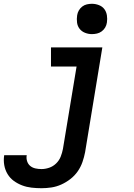

<svg xmlns="http://www.w3.org/2000/svg" viewBox="-86 -780 706 1013"><path d="M133 213Q106 213 80 210Q54 207 30.5 198Q7 189 -13 174.5Q-33 160 -46 138.5Q-59 117 -63.5 91.5Q-68 66 -64 40Q-64 40 -64 39.5Q-64 39 -64 39H55Q55 39 55 39Q55 39 55 39Q52 55 57 70.5Q62 86 73.5 95.5Q85 105 100.5 108.5Q116 112 133 112Q153 112 173.5 105Q194 98 210 82.5Q226 67 234 47Q242 27 246 6L318 -429H183V-530H454L363 23Q358 49 349 75Q340 101 324 124Q308 147 285.5 164.5Q263 182 237.5 193.5Q212 205 185.5 209Q159 213 133 213ZM399 -600Q380 -600 362.5 -607Q345 -614 334 -628Q323 -642 320.5 -661Q318 -680 321 -699Q323 -713 330 -725Q337 -737 348 -745.5Q359 -754 372.5 -757Q386 -760 399 -760Q418 -760 436 -753Q454 -746 464.5 -732Q475 -718 478 -699Q481 -680 478 -661Q476 -647 469 -635Q462 -623 450.5 -614.5Q439 -606 425.5 -603Q412 -600 399 -600Z"/></svg>

Font: Iosevka Slab Extended Oblique
Style: Bold
Weight: 700
Width: 7
Italic angle: -9°
Monospace: yes
Designer: Belleve Invis
Foundry: Belleve Invis
Version: Version 11.1.1; ttfautohint (v1.8.3)